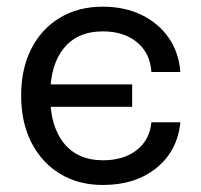

<svg xmlns="http://www.w3.org/2000/svg" viewBox="-20 -532 590 563"><path d="M98.6 -284.5V-218.8H367.5V-284.5ZM42 -252Q42 -173 72.1 -114Q102.3 -55 156.2 -22.3Q210.1 10.4 281.7 10.4Q376.9 10.4 438.7 -39.5Q500.5 -89.4 508.9 -173.5H423.9Q419.1 -121.7 380.9 -91.9Q342.6 -62 281.6 -62Q208.1 -62 167.6 -111.8Q127.1 -161.6 127.1 -251.9Q127.1 -341.8 167.4 -390.9Q207.6 -440 281.2 -440Q343.4 -440 382 -407.9Q420.6 -375.9 423.9 -320.9H508.9Q504.4 -378.5 474.5 -421.4Q444.6 -464.4 394.9 -488.4Q345.1 -512.4 281.2 -512.4Q209.7 -512.4 155.9 -480.1Q102 -447.9 72 -389.4Q42 -330.9 42 -252Z"/></svg>

Font: Overused Grotesk Light
Style: Regular
Weight: 300
Designer: RandomMaerks
Version: Version 0.005